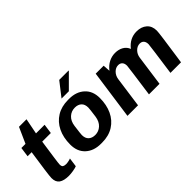

<svg xmlns="http://www.w3.org/2000/svg" viewBox="-16 -1293 1876 1876"><g transform="rotate(-45 921.5 -355.0)"><path d="M281 -674 249 -511H368L354 -411H235Q218 -295 207.5 -220Q197 -145 197 -132Q197 -106 210 -98Q223 -90 246 -90Q258 -90 278 -94Q298 -98 310 -103L297 -9Q277 -1 243 4.5Q209 10 184 10Q116 10 81.5 -14.5Q47 -39 47 -95Q47 -115 58.5 -200Q70 -285 89 -411H33L47 -511H104L177 -674Z M935 -314Q935 -220 901 -147Q867 -74 801 -32Q735 10 642 10H626Q528 10 468 -45Q408 -100 408 -197Q408 -294 443.5 -367Q479 -440 545 -480.5Q611 -521 701 -521H717Q814 -521 874.5 -466Q935 -411 935 -314ZM567 -296Q554 -198 554 -183Q554 -137 579.5 -113.5Q605 -90 648 -90Q696 -90 731.5 -122.5Q767 -155 776 -215Q789 -309 789 -328Q789 -374 763.5 -397.5Q738 -421 695 -421Q646 -421 610.5 -388.5Q575 -356 567 -296ZM908 -720V-716L767 -575H666L779 -720Z M1488 -439Q1552 -521 1648 -521Q1713 -521 1753.5 -485.5Q1794 -450 1794 -386Q1794 -366 1783 -286Q1772 -206 1755 -89L1742 0H1596Q1643 -334 1643 -349Q1643 -381 1628 -398Q1613 -415 1586 -415Q1551 -415 1523 -387Q1495 -359 1489 -317L1445 0H1299Q1346 -335 1346 -349Q1346 -381 1330.5 -398Q1315 -415 1288 -415Q1253 -415 1225.5 -387Q1198 -359 1192 -317L1148 0H1002L1074 -511H1184L1189 -436Q1222 -479 1263.5 -500Q1305 -521 1351 -521Q1400 -521 1436.5 -500Q1473 -479 1488 -439Z"/></g></svg>

Font: Chivo
Style: Bold Italic
Weight: 700
Italic angle: -8.05°
Designer: Hector Gatti
Foundry: Omnibus-Type
Version: Version 1.007